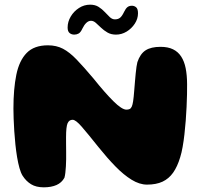

<svg xmlns="http://www.w3.org/2000/svg" viewBox="-20 -778 863 822"><path d="M167.5 24Q134.6 24 113.1 10.8Q91.6 -2.4 76.8 -25.6Q69.2 -37.8 63.4 -58.4Q57.6 -79.1 53.2 -105.1Q48.9 -131.1 45.9 -159.6Q43 -188 41.1 -216.3Q39.2 -244.6 38.4 -269.5Q37.5 -294.4 37.5 -312.8Q37.5 -397.2 49.9 -458Q62.4 -518.8 94.3 -551.4Q126.2 -584 185.2 -584Q221.5 -584 249.6 -569.3Q277.6 -554.6 308 -523.1Q338.4 -491.6 380.8 -441.2Q429.4 -380.5 465.6 -344.6Q501.9 -308.6 521.1 -308.6Q529.5 -308.6 535 -311.2Q540.5 -313.8 544.1 -321.6Q547.6 -329.4 549.9 -344.4Q551 -351.4 552.4 -364.6Q553.8 -377.8 555 -394.3Q556.2 -410.9 557.8 -428.6Q559.2 -446.4 560.9 -462.9Q562.5 -479.5 564.4 -492.4Q566.4 -505.2 568.2 -512.1Q580.2 -547.6 603.4 -562.6Q626.6 -577.5 667.2 -577.5Q699.2 -577.5 720.8 -566.9Q742.4 -556.4 755.7 -535.9Q769 -515.5 774.9 -485.9Q780.8 -456.4 781 -418.1Q781.2 -399.5 780.7 -374.3Q780.1 -349.1 778.8 -320.4Q777.5 -291.6 775.2 -261.6Q772.9 -231.6 769.6 -202.9Q766.4 -174.2 761.9 -149.1Q757.5 -123.9 751.5 -104.8Q739.5 -64.8 721.2 -38.8Q702.9 -12.9 675.7 -0.2Q648.5 12.4 609.5 12.4Q577.4 12.4 543.4 -8.5Q509.4 -29.4 474.2 -65.5Q439 -101.6 402.5 -147.1Q378.5 -177 360.4 -199.3Q342.2 -221.6 329.3 -236.2Q316.4 -250.9 306.9 -258.1Q297.5 -265.2 290.9 -265.2Q276 -265.2 269.4 -250.4Q262.8 -235.5 262.8 -190.4Q262.8 -176.1 262.9 -160.2Q263 -144.4 263.2 -128Q263.4 -111.6 263.2 -95.8Q263 -80 262.1 -65.5Q261.1 -51 259.8 -38.6Q258.4 -26.2 255.8 -17Q244.1 4.4 221.7 14.2Q199.2 24 167.5 24ZM298.1 -629.8Q286 -629.8 277.8 -636.7Q269.5 -643.6 269.5 -660.2Q269.5 -684.9 282.8 -707.2Q296 -729.6 318.1 -743.8Q340.1 -758 365.8 -758Q387.4 -758 402.2 -748.5Q417.1 -739 428.6 -726.6Q440 -714.1 450.2 -704.6Q460.4 -695.1 472 -695.1Q485.5 -695.1 493.9 -701.9Q502.4 -708.6 511.2 -727.1Q518.2 -741.6 525.6 -747.5Q533 -753.4 545.1 -753.4Q554.8 -753.4 562.8 -746.8Q570.8 -740.1 570.8 -721Q570.8 -697.5 557 -676.5Q543.2 -655.5 521.9 -642.6Q500.5 -629.8 476.6 -629.8Q455.5 -629.8 440.1 -638.8Q424.6 -647.8 412.6 -659.4Q400.6 -671 390.4 -680Q380.1 -689 369.8 -689Q359 -689 349.7 -680.2Q340.4 -671.5 332.9 -655.9Q325.4 -639.5 316.8 -634.6Q308.1 -629.8 298.1 -629.8Z"/></svg>

Font: Gluten Thin
Style: Regular
Weight: 100
Designer: Tyler Finck
Foundry: Etcetera Type Company
Version: Version 1.300